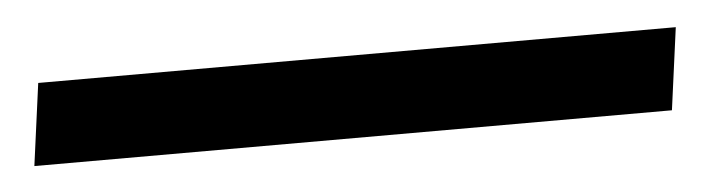

<svg xmlns="http://www.w3.org/2000/svg" viewBox="-33 -45 576 156"><g transform="rotate(-5 255.5 33.5)"><path d="M520 0 511 67H-9L0 0Z"/></g></svg>

Font: Fivo Sans Modern
Style: Italic
Weight: 400
Designer: Alexander Slobzheninov
Foundry: Alexander Slobzheninov
Version: 1.0